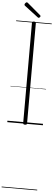

<svg xmlns="http://www.w3.org/2000/svg" viewBox="-134 -1719 763 2666"><g transform="rotate(5 248.0 -386.5)"><path d="M248 14Q234 14 227.5 9Q221 4 221 -5V-1404Q221 -1414 227.5 -1418.5Q234 -1423 248 -1423Q262 -1423 268.5 -1418.5Q275 -1414 275 -1404V-5Q275 4 268.5 9Q262 14 248 14ZM306 -1481Q303 -1481 300 -1483Q297 -1485 292 -1488L103 -1632Q98 -1637 97 -1640Q96 -1643 96 -1647Q96 -1654 101 -1662Q106 -1670 113 -1675.5Q120 -1681 127 -1681Q132 -1681 135 -1678Q138 -1675 143 -1672L325 -1518Q330 -1514 330.5 -1511Q331 -1508 331 -1505Q331 -1498 322.5 -1489.5Q314 -1481 306 -1481ZM0 898H496V908H0ZM0 -20H496V0H0ZM0 -505H496V-500H0ZM0 -1418H496V-1408H0Z"/></g></svg>

Font: Playwrite FR Trad Guides
Style: Regular
Weight: 400
Designer: Veronika Burian, José Scaglione
Foundry: TypeTogether
Version: Version 1.003